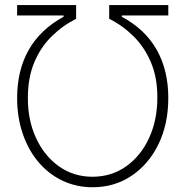

<svg xmlns="http://www.w3.org/2000/svg" viewBox="-20 -748 750 777"><path d="M49.3 -351.6Q49.3 -462.9 96.2 -545.9Q143.1 -628.9 237.3 -680.2V-685.5H49.3V-727.5H288.1V-671.9Q233.4 -644.5 189 -600.8Q144.5 -557.1 118.7 -495.4Q92.8 -433.6 92.8 -352.1Q92.3 -262.7 125.5 -190.2Q158.7 -117.7 218 -75.2Q277.3 -32.7 355 -32.7Q432.6 -33.2 491.7 -75.7Q550.8 -118.2 583.7 -190.4Q616.7 -262.7 616.7 -352.1Q617.2 -433.1 591.1 -495.1Q564.9 -557.1 520.5 -601.1Q476.1 -645 421.9 -671.9V-727.5H661.1V-685.5H473.1V-680.2Q567.4 -629.4 614.3 -546.4Q661.1 -463.4 661.1 -351.6Q661.1 -246.6 621.6 -165Q582 -83.5 512.7 -36.9Q443.4 9.8 355 9.8Q289.1 9.8 232.9 -16.8Q176.8 -43.5 135.7 -92Q94.7 -140.6 72 -206.8Q49.3 -272.9 49.3 -351.6Z"/></svg>

Font: Inter 28pt ExtraLight
Style: Regular
Weight: 250
Designer: Rasmus Andersson
Foundry: rsms
Version: Version 4.001;git-66647c0bb